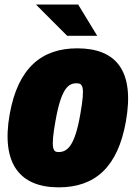

<svg xmlns="http://www.w3.org/2000/svg" viewBox="-20 -804 592 837"><path d="M272.9 -647.9H403.8L320.8 -784.2H136.7ZM235.8 12.7C392.6 12.7 493.2 -73.2 528.8 -274.4C567.9 -495.1 486.8 -593.3 316.9 -593.3C163.1 -593.3 58.1 -509.8 22 -304.7C-16.1 -87.9 68.8 12.7 235.8 12.7ZM234.9 -141.1C211.9 -141.1 199.7 -153.8 221.7 -275.9C246.6 -417.5 277.3 -440.9 313 -440.9C339.8 -440.9 352.5 -432.1 330.1 -306.2C306.2 -168.5 274.4 -141.1 234.9 -141.1Z"/></svg>

Font: Decalotype Black Italic
Style: Regular
Weight: 900
Italic angle: -10°
Designer: Alfredo Marco Pradil
Foundry: Alfredo Marco Pradil
Version: Version 1.0